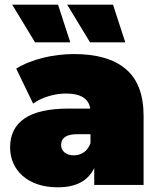

<svg xmlns="http://www.w3.org/2000/svg" viewBox="-20 -787 679 817"><path d="M591 -294V0H381V-72Q342 10 226 10Q177 10 139.5 -3Q102 -16 76 -39Q50 -62 36.5 -93Q23 -124 23 -160Q23 -241 84.5 -283Q146 -325 273 -325H364Q354 -389 261 -389Q224 -389 186 -377.5Q148 -366 121 -346L49 -495Q73 -510 102 -521.5Q131 -533 163 -541Q195 -549 228.5 -553Q262 -557 295 -557Q440 -557 515.5 -493Q591 -429 591 -294ZM365 -178V-216H309Q240 -216 240 -170Q240 -151 254.5 -138.5Q269 -126 294 -126Q318 -126 337 -139Q356 -152 365 -178ZM32 -767H227L279 -607H129ZM266 -767H461L513 -607H363Z"/></svg>

Font: CMG Sans Black
Style: Regular
Weight: 900
Designer: Julieta Ulanovsky
Foundry: Julieta Ulanovsky
Version: Version 7.200